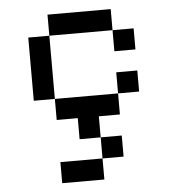

<svg xmlns="http://www.w3.org/2000/svg" viewBox="-51 -655 710 788"><g transform="rotate(-5 304.0 -261.0)"><path d="M347.2 -86.8H434V0H347.2ZM434 -260.4V-347.2H520.8V-260.4ZM434 -520.8H520.8V-434H434ZM347.2 0V86.8H173.6V0ZM434 -520.8H173.6V-607.6H434ZM173.6 -260.4H86.8V-520.8H173.6ZM347.2 -86.8H260.4V-173.6H173.6V-260.4H434V-173.6H347.2Z"/></g></svg>

Font: 8-bit Operator+ 8
Style: Regular
Weight: 400
Designer: GrandChaos9000
Version: Version 1.3.0 - August 1, 2014